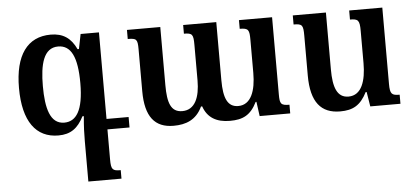

<svg xmlns="http://www.w3.org/2000/svg" viewBox="-51 -609 2097 970"><g transform="rotate(-5 997.5 -124.0)"><path d="M386 -492 371 -417H364C337 -475 297 -502 235 -502C116 -502 52 -413 52 -247C52 -77 117 9 230 9C292 9 329 -18 359 -77H366C361 -23 360 11 360 49V254H528V211C487 211 479 205 479 152V0H591V-53H479V-492ZM265 -53C193 -53 173 -135 173 -246C173 -356 193 -439 267 -439C332 -439 363 -378 363 -245C363 -105 325 -53 265 -53Z M1189 -492V-448C1234 -448 1238 -438 1238 -387V-220C1238 -130 1213 -60 1148 -60C1094 -60 1074 -106 1074 -197V-492H906V-448C949 -448 954 -440 954 -387V-207C954 -122 929 -59 864 -59C806 -59 790 -108 790 -197V-492H621V-446C665 -446 671 -441 671 -390V-177C671 -47 719 11 814 11C876 11 929 -8 960 -74H966C986 -16 1031 11 1100 11C1165 11 1205 -8 1237 -73H1241L1251 0H1406V-44C1362 -44 1357 -53 1357 -100V-492Z M1659 12C1723 12 1762 -9 1795 -74H1800L1812 0H1965V-46C1925 -46 1916 -53 1916 -105V-492H1748V-446C1789 -446 1797 -439 1797 -385V-221C1797 -132 1774 -59 1707 -59C1649 -59 1630 -113 1630 -203V-492H1462V-446C1506 -446 1511 -439 1511 -385V-183C1511 -47 1562 12 1659 12Z"/></g></svg>

Font: Noto Serif Armenian SemiCondensed SemiBold
Style: Regular
Weight: 600
Width: 4
Designer: Monotype Design Team
Foundry: Monotype Imaging Inc.
Version: Version 2.008